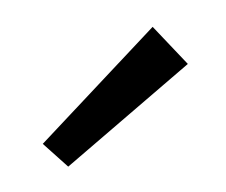

<svg xmlns="http://www.w3.org/2000/svg" viewBox="-80 -742 269 229"><g transform="rotate(-15 55.0 -627.5)"><path d="M-40.9 -594.1 -18.6 -560 150.9 -641.4 121.8 -695Z"/></g></svg>

Font: Spartan MB
Style: Regular
Weight: 212
Designer: Matt Bailey, Mirko Velimirovic
Foundry: Matt Bailey
Version: Version 1.005